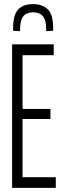

<svg xmlns="http://www.w3.org/2000/svg" viewBox="-20 -916 304 936"><path d="M39 0V-700H242V-647H90V-385H226V-336H90V-52H252V0ZM141 -896Q186 -896 212.5 -871Q239 -846 239 -780Q239 -777 239 -773.5Q239 -770 239 -766L205 -764V-775Q205 -818 189 -837Q173 -856 141 -856Q110 -856 94 -837Q78 -818 78 -775V-764L44 -766Q44 -770 44 -773.5Q44 -777 44 -780Q44 -843 68.5 -869.5Q93 -896 141 -896Z"/></svg>

Font: Georama ExtraCondensed Light
Style: Regular
Weight: 300
Width: 2
Designer: Jean-Baptiste Levee
Foundry: Production Type
Version: Version 1.000